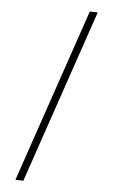

<svg xmlns="http://www.w3.org/2000/svg" viewBox="-52 -736 454 772"><g transform="rotate(5 175.5 -349.5)"><path d="M279 -700 311 -699 72 1 40 0Z"/></g></svg>

Font: Fivo Sans Thin
Style: Regular
Weight: 250
Foundry: Alexander Slobzheninov
Version: 1.0